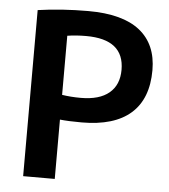

<svg xmlns="http://www.w3.org/2000/svg" viewBox="-53 -788 733 835"><g transform="rotate(5 314.0 -370.0)"><path d="M79 -725Q183 -740 299 -740Q449 -740 524 -680.5Q599 -621 599 -508Q599 -383 526.5 -319Q454 -255 312 -255Q254 -255 217 -259V0H79ZM217 -367Q255 -361 299 -361Q380 -361 422.5 -396.5Q465 -432 465 -498Q465 -631 299 -631Q254 -631 217 -625Z"/></g></svg>

Font: M PLUS 1p
Style: Bold
Weight: 700
Version: Version 1.062